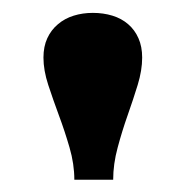

<svg xmlns="http://www.w3.org/2000/svg" viewBox="-20 -747 294 304"><path d="M97.7 -462.4Q97.7 -487.3 90.1 -513.4Q82.5 -539.6 73.2 -564.5Q64 -589.4 56.4 -612.5Q48.8 -635.7 48.8 -655.8Q48.8 -673.3 54.9 -686.5Q61 -699.7 71.8 -708.7Q82.5 -717.8 96.7 -722.2Q110.8 -726.6 127 -726.6Q143.6 -726.6 158 -722.2Q172.4 -717.8 182.9 -708.7Q193.4 -699.7 199.2 -686.5Q205.1 -673.3 205.1 -655.8Q205.1 -635.7 198 -612.5Q190.9 -589.4 182.1 -564.5Q173.3 -539.6 166.3 -513.4Q159.2 -487.3 159.2 -462.4Z"/></svg>

Font: Arian AMU Serif
Style: Bold
Weight: 700
Designer: Ruben Hakobyan (Tarumian)
Foundry: Ruben Hakobyan (Tarumian)
Version: Version 1.002